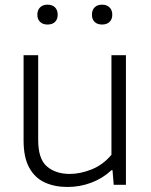

<svg xmlns="http://www.w3.org/2000/svg" viewBox="-20 -772 632 802"><path d="M262 9Q208 9 166.8 -10Q125.5 -29 102 -71.8Q78.5 -114.5 78.5 -185V-541.5H139.5V-187.5Q139.5 -108 176 -76.8Q212.5 -45.5 271.5 -45.5Q315.5 -45.5 363 -64.5Q410.5 -83.5 445.5 -125.5V-541.5H506V0H455L450 -61H445.5Q408.5 -26.5 361 -8.8Q313.5 9 262 9ZM406.5 -669.5Q386.5 -669.5 375.2 -680.5Q364 -691.5 364 -710.5Q364 -730 375.2 -741.2Q386.5 -752.5 406.5 -752.5Q426 -752.5 437.5 -741.2Q449 -730 449 -710.5Q449 -691.5 437.5 -680.5Q426 -669.5 406.5 -669.5ZM178.5 -669.5Q159 -669.5 147.5 -680.5Q136 -691.5 136 -710.5Q136 -730 147.5 -741.2Q159 -752.5 178.5 -752.5Q198.5 -752.5 209.8 -741.2Q221 -730 221 -710.5Q221 -691.5 209.8 -680.5Q198.5 -669.5 178.5 -669.5Z"/></svg>

Font: Encode Sans SmExp Lt
Style: Regular
Weight: 300
Width: 6
Designer: Multiple Designers
Foundry: Impallari Type
Version: Version 3.002; ttfautohint (v1.8.3) -l 8 -r 50 -G 200 -x 14 